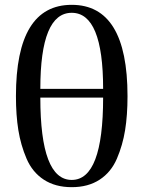

<svg xmlns="http://www.w3.org/2000/svg" viewBox="-20 -762 582 795"><path d="M508 -364Q508 -285 498 -223Q488 -161 464 -105Q440 -49 392.5 -18Q345 13 277 13Q209 13 161.5 -18Q114 -49 90 -105Q66 -161 56 -223Q46 -285 46 -364Q46 -742 277 -742Q508 -742 508 -364ZM407 -394Q407 -709 277 -709Q147 -709 147 -394ZM407 -358H147Q147 -17 277 -17Q407 -17 407 -358Z"/></svg>

Font: Linguistics Pro
Style: Regular
Weight: 400
Designer: Stefan Peev, Context Ltd
Foundry: Stefan Peev, Context Ltd
Version: Version 001.000